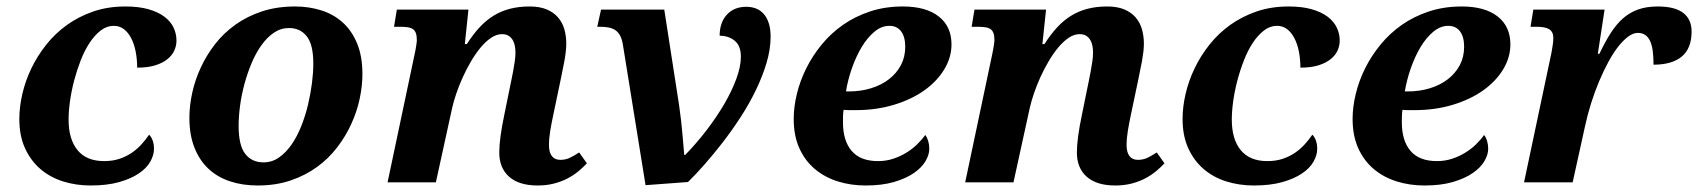

<svg xmlns="http://www.w3.org/2000/svg" viewBox="-20 -566 5271 596"><path d="M303.2 -65.9Q329.6 -65.9 350.8 -73Q372.1 -80.1 389.2 -91.8Q406.2 -103.5 419.4 -118.2Q432.6 -132.8 442.9 -147.9Q449.2 -142.1 453.6 -130.6Q458 -119.1 458 -104Q458 -84.5 446.5 -64.2Q435.1 -43.9 410.9 -27.6Q386.7 -11.2 349.6 -0.7Q312.5 9.8 261.2 9.8Q215.8 9.8 175.5 -2.9Q135.3 -15.6 105.2 -41.5Q75.2 -67.4 57.6 -106Q40 -144.5 40 -196.8Q40 -233.9 49.3 -274.2Q58.6 -314.5 77.1 -353.3Q95.7 -392.1 123.3 -427Q150.9 -461.9 187.5 -488.3Q224.1 -514.6 269.5 -530.3Q314.9 -545.9 369.1 -545.9Q410.6 -545.9 440.7 -537.4Q470.7 -528.8 490 -514.4Q509.3 -500 518.6 -480.7Q527.8 -461.4 527.8 -439.9Q527.8 -424.3 521.2 -409.4Q514.6 -394.5 500 -382.6Q485.4 -370.6 462.2 -363.3Q439 -356 405.8 -356Q405.8 -382.3 401.1 -406Q396.5 -429.7 387.2 -447.5Q377.9 -465.3 364.5 -475.6Q351.1 -485.8 333 -485.8Q311.5 -485.8 292.7 -471.4Q273.9 -457 258.3 -433.3Q242.7 -409.7 230.7 -379.2Q218.8 -348.6 210.2 -316.2Q201.7 -283.7 197.3 -252.2Q192.9 -220.7 192.9 -194.8Q192.9 -133.8 220.7 -99.9Q248.5 -65.9 303.2 -65.9Z M567.9 -200.2Q567.9 -237.8 576.7 -277.8Q585.4 -317.9 603.3 -356.4Q621.1 -395 647.9 -429.4Q674.8 -463.9 711.2 -489.7Q747.6 -515.6 793.7 -530.8Q839.8 -545.9 896 -545.9Q939 -545.9 977.1 -533.9Q1015.1 -522 1043.5 -496.6Q1071.8 -471.2 1088.4 -431.4Q1105 -391.6 1105 -335.9Q1105 -299.8 1096.7 -260.3Q1088.4 -220.7 1071 -182.4Q1053.7 -144 1027.1 -109.1Q1000.5 -74.2 964.4 -47.9Q928.2 -21.5 882.3 -5.9Q836.4 9.8 779.8 9.8Q732.9 9.8 693.8 -3.2Q654.8 -16.1 627 -42.2Q599.1 -68.4 583.5 -107.9Q567.9 -147.5 567.9 -200.2ZM797.9 -62Q824.7 -62 846.4 -77.4Q868.2 -92.8 885.5 -117.9Q902.8 -143.1 915.5 -175.3Q928.2 -207.5 936.3 -241.7Q944.3 -275.9 948.5 -308.8Q952.6 -341.8 952.6 -368.2Q952.6 -427.2 932.4 -453.1Q912.1 -479 877 -479Q851.6 -479 830.1 -464.4Q808.6 -449.7 791.3 -425.3Q773.9 -400.9 760.7 -369.4Q747.6 -337.9 738.5 -304.2Q729.5 -270.5 725.1 -237.1Q720.7 -203.6 720.7 -175.8Q720.7 -114.7 741.2 -88.4Q761.7 -62 797.9 -62Z M1529.8 -92.8Q1529.8 -135.7 1545.9 -211.9L1562 -291Q1564 -300.8 1566.9 -314.9Q1569.8 -329.1 1572.8 -344.5Q1575.7 -359.9 1577.9 -375.2Q1580.1 -390.6 1580.1 -402.8Q1580.1 -412.1 1578.4 -422.4Q1576.7 -432.6 1572 -440.9Q1567.4 -449.2 1559.3 -454.6Q1551.3 -460 1538.1 -460Q1521 -460 1504.2 -448.5Q1487.3 -437 1471.7 -418.2Q1456.1 -399.4 1441.9 -375.2Q1427.7 -351.1 1416.3 -325.7Q1404.8 -300.3 1396.5 -275.9Q1388.2 -251.5 1383.8 -231.9L1333 0H1183.1L1267.1 -397.9Q1268.6 -404.3 1269.8 -411.1Q1271 -418 1272 -424.1Q1272.9 -430.2 1273.4 -434.6Q1273.9 -439 1273.9 -440.9Q1273.9 -454.6 1271 -462.9Q1268.1 -471.2 1261.7 -475.6Q1255.4 -480 1245.4 -481.4Q1235.4 -482.9 1221.2 -482.9H1203.1L1211.9 -536.1H1434.1L1422.9 -429.2H1429.2Q1448.2 -459 1468.5 -481Q1488.8 -502.9 1512.2 -517.3Q1535.6 -531.7 1563.2 -538.8Q1590.8 -545.9 1624 -545.9Q1655.8 -545.9 1677.5 -536.6Q1699.2 -527.3 1712.6 -511.5Q1726.1 -495.6 1731.9 -474.9Q1737.8 -454.1 1737.8 -431.2Q1737.8 -418.5 1736.1 -404.1Q1734.4 -389.6 1731.7 -375Q1729 -360.4 1725.8 -345.7Q1722.7 -331.1 1720.2 -317.9L1697.8 -210.9Q1691.9 -183.6 1688 -159.9Q1684.1 -136.2 1684.1 -115.2Q1684.1 -93.3 1693.1 -81.5Q1702.1 -69.8 1719.2 -69.8Q1734.9 -69.8 1747.8 -75.7Q1760.7 -81.5 1777.8 -92.8L1801.8 -59.1Q1790 -46.4 1774.9 -33.9Q1759.8 -21.5 1741 -11.7Q1722.2 -2 1699.2 3.9Q1676.3 9.8 1648.9 9.8Q1591.3 9.8 1560.5 -17.3Q1529.8 -44.4 1529.8 -92.8Z M1913.1 -430.2Q1910.2 -445.8 1904.5 -456.1Q1898.9 -466.3 1890.4 -472.2Q1881.8 -478 1870.1 -480.5Q1858.4 -482.9 1843.8 -482.9H1834L1845.7 -536.1H2042L2087.9 -240.2Q2095.2 -189.5 2098.4 -149.7Q2101.6 -109.9 2104 -85H2106.9Q2141.1 -120.1 2172.4 -160.6Q2203.6 -201.2 2227.5 -241.9Q2251.5 -282.7 2265.6 -321Q2279.8 -359.4 2279.8 -390.1Q2279.8 -423.8 2260.7 -439.5Q2241.7 -455.1 2213.9 -455.1Q2213.9 -496.1 2236.3 -520.5Q2258.8 -544.9 2296.9 -544.9Q2312.5 -544.9 2326.2 -539.8Q2339.8 -534.7 2350.1 -523.4Q2360.4 -512.2 2366.2 -494.6Q2372.1 -477.1 2372.1 -452.1Q2372.1 -413.1 2359.4 -370.6Q2346.7 -328.1 2325.9 -285.4Q2305.2 -242.7 2278.3 -201.4Q2251.5 -160.2 2222.9 -123.3Q2194.3 -86.4 2166.5 -54.9Q2138.7 -23.4 2115.7 -1L1983.9 8.8Z M2705.6 -65.9Q2730 -65.9 2752 -73Q2773.9 -80.1 2792.7 -91.6Q2811.5 -103 2826.4 -117.4Q2841.3 -131.8 2852.1 -147Q2857.9 -139.6 2861.3 -128.2Q2864.7 -116.7 2864.7 -104Q2864.7 -85.9 2853 -65.9Q2841.3 -45.9 2817.1 -29.1Q2793 -12.2 2755.6 -1.2Q2718.3 9.8 2667 9.8Q2621.1 9.8 2580.6 -2.9Q2540 -15.6 2509.5 -41.3Q2479 -66.9 2461.4 -105.7Q2443.8 -144.5 2443.8 -196.8Q2443.8 -233.9 2453.6 -274.4Q2463.4 -314.9 2482.7 -353.8Q2502 -392.6 2530.5 -427.5Q2559.1 -462.4 2596.7 -488.8Q2634.3 -515.1 2680.9 -530.5Q2727.5 -545.9 2782.7 -545.9Q2854.5 -545.9 2894 -514.9Q2933.6 -483.9 2933.6 -428.2Q2933.6 -387.7 2911.1 -350.6Q2888.7 -313.5 2849.1 -285.4Q2809.6 -257.3 2754.9 -240.7Q2700.2 -224.1 2635.7 -224.1Q2627.4 -224.1 2617.7 -224.1Q2607.9 -224.1 2598.6 -225.1Q2597.2 -215.3 2596.9 -205.3Q2596.7 -195.3 2596.7 -187Q2596.7 -128.9 2623.8 -97.4Q2650.9 -65.9 2705.6 -65.9ZM2740.7 -485.8Q2716.3 -485.8 2694.3 -467.5Q2672.4 -449.2 2654.8 -419.9Q2637.2 -390.6 2624.5 -354.2Q2611.8 -317.9 2606 -282.2H2614.7Q2651.9 -282.2 2683.8 -292Q2715.8 -301.8 2739.5 -320.1Q2763.2 -338.4 2776.6 -363.8Q2790 -389.2 2790 -420.9Q2790 -451.7 2777.1 -468.8Q2764.2 -485.8 2740.7 -485.8Z M3322.8 -92.8Q3322.8 -135.7 3338.9 -211.9L3355 -291Q3356.9 -300.8 3359.9 -314.9Q3362.8 -329.1 3365.7 -344.5Q3368.7 -359.9 3370.8 -375.2Q3373 -390.6 3373 -402.8Q3373 -412.1 3371.3 -422.4Q3369.6 -432.6 3365 -440.9Q3360.4 -449.2 3352.3 -454.6Q3344.2 -460 3331.1 -460Q3314 -460 3297.1 -448.5Q3280.3 -437 3264.6 -418.2Q3249 -399.4 3234.9 -375.2Q3220.7 -351.1 3209.2 -325.7Q3197.8 -300.3 3189.5 -275.9Q3181.2 -251.5 3176.8 -231.9L3126 0H2976.1L3060.1 -397.9Q3061.5 -404.3 3062.7 -411.1Q3064 -418 3064.9 -424.1Q3065.9 -430.2 3066.4 -434.6Q3066.9 -439 3066.9 -440.9Q3066.9 -454.6 3064 -462.9Q3061 -471.2 3054.7 -475.6Q3048.3 -480 3038.3 -481.4Q3028.3 -482.9 3014.2 -482.9H2996.1L3004.9 -536.1H3227.1L3215.8 -429.2H3222.2Q3241.2 -459 3261.5 -481Q3281.7 -502.9 3305.2 -517.3Q3328.6 -531.7 3356.2 -538.8Q3383.8 -545.9 3417 -545.9Q3448.7 -545.9 3470.5 -536.6Q3492.2 -527.3 3505.6 -511.5Q3519 -495.6 3524.9 -474.9Q3530.8 -454.1 3530.8 -431.2Q3530.8 -418.5 3529.1 -404.1Q3527.3 -389.6 3524.7 -375Q3522 -360.4 3518.8 -345.7Q3515.6 -331.1 3513.2 -317.9L3490.7 -210.9Q3484.9 -183.6 3481 -159.9Q3477.1 -136.2 3477.1 -115.2Q3477.1 -93.3 3486.1 -81.5Q3495.1 -69.8 3512.2 -69.8Q3527.8 -69.8 3540.8 -75.7Q3553.7 -81.5 3570.8 -92.8L3594.7 -59.1Q3583 -46.4 3567.9 -33.9Q3552.7 -21.5 3533.9 -11.7Q3515.1 -2 3492.2 3.9Q3469.2 9.8 3441.9 9.8Q3384.3 9.8 3353.5 -17.3Q3322.8 -44.4 3322.8 -92.8Z M3914.1 -65.9Q3940.4 -65.9 3961.7 -73Q3982.9 -80.1 4000 -91.8Q4017.1 -103.5 4030.3 -118.2Q4043.5 -132.8 4053.7 -147.9Q4060.1 -142.1 4064.5 -130.6Q4068.8 -119.1 4068.8 -104Q4068.8 -84.5 4057.4 -64.2Q4045.9 -43.9 4021.7 -27.6Q3997.6 -11.2 3960.4 -0.7Q3923.3 9.8 3872.1 9.8Q3826.7 9.8 3786.4 -2.9Q3746.1 -15.6 3716.1 -41.5Q3686 -67.4 3668.5 -106Q3650.9 -144.5 3650.9 -196.8Q3650.9 -233.9 3660.2 -274.2Q3669.4 -314.5 3688 -353.3Q3706.5 -392.1 3734.1 -427Q3761.7 -461.9 3798.3 -488.3Q3835 -514.6 3880.4 -530.3Q3925.8 -545.9 3980 -545.9Q4021.5 -545.9 4051.5 -537.4Q4081.5 -528.8 4100.8 -514.4Q4120.1 -500 4129.4 -480.7Q4138.7 -461.4 4138.7 -439.9Q4138.7 -424.3 4132.1 -409.4Q4125.5 -394.5 4110.8 -382.6Q4096.2 -370.6 4073 -363.3Q4049.8 -356 4016.6 -356Q4016.6 -382.3 4012 -406Q4007.3 -429.7 3998 -447.5Q3988.8 -465.3 3975.3 -475.6Q3961.9 -485.8 3943.8 -485.8Q3922.4 -485.8 3903.6 -471.4Q3884.8 -457 3869.1 -433.3Q3853.5 -409.7 3841.6 -379.2Q3829.6 -348.6 3821 -316.2Q3812.5 -283.7 3808.1 -252.2Q3803.7 -220.7 3803.7 -194.8Q3803.7 -133.8 3831.5 -99.9Q3859.4 -65.9 3914.1 -65.9Z M4440.4 -65.9Q4464.8 -65.9 4486.8 -73Q4508.8 -80.1 4527.6 -91.6Q4546.4 -103 4561.3 -117.4Q4576.2 -131.8 4586.9 -147Q4592.8 -139.6 4596.2 -128.2Q4599.6 -116.7 4599.6 -104Q4599.6 -85.9 4587.9 -65.9Q4576.2 -45.9 4552 -29.1Q4527.8 -12.2 4490.5 -1.2Q4453.1 9.8 4401.9 9.8Q4356 9.8 4315.4 -2.9Q4274.9 -15.6 4244.4 -41.3Q4213.9 -66.9 4196.3 -105.7Q4178.7 -144.5 4178.7 -196.8Q4178.7 -233.9 4188.5 -274.4Q4198.2 -314.9 4217.5 -353.8Q4236.8 -392.6 4265.4 -427.5Q4293.9 -462.4 4331.5 -488.8Q4369.1 -515.1 4415.8 -530.5Q4462.4 -545.9 4517.6 -545.9Q4589.4 -545.9 4628.9 -514.9Q4668.5 -483.9 4668.5 -428.2Q4668.5 -387.7 4646 -350.6Q4623.5 -313.5 4584 -285.4Q4544.4 -257.3 4489.7 -240.7Q4435.1 -224.1 4370.6 -224.1Q4362.3 -224.1 4352.5 -224.1Q4342.8 -224.1 4333.5 -225.1Q4332 -215.3 4331.8 -205.3Q4331.5 -195.3 4331.5 -187Q4331.5 -128.9 4358.6 -97.4Q4385.7 -65.9 4440.4 -65.9ZM4475.6 -485.8Q4451.2 -485.8 4429.2 -467.5Q4407.2 -449.2 4389.6 -419.9Q4372.1 -390.6 4359.4 -354.2Q4346.7 -317.9 4340.8 -282.2H4349.6Q4386.7 -282.2 4418.7 -292Q4450.7 -301.8 4474.4 -320.1Q4498 -338.4 4511.5 -363.8Q4524.9 -389.2 4524.9 -420.9Q4524.9 -451.7 4512 -468.8Q4499 -485.8 4475.6 -485.8Z M4801.8 -448.2Q4801.8 -466.8 4789.6 -474.9Q4777.3 -482.9 4749 -482.9H4731L4739.7 -536.1H4960.9L4939.9 -398.9H4944.8Q4961.9 -435.1 4979.2 -462.4Q4996.6 -489.7 5017.3 -508.3Q5038.1 -526.9 5064.5 -536.4Q5090.8 -545.9 5126 -545.9Q5179.2 -545.9 5205.1 -525.9Q5231 -505.9 5231 -467.8Q5231 -416 5200.7 -390.6Q5170.4 -365.2 5112.8 -365.2Q5112.8 -387.7 5110.6 -406Q5108.4 -424.3 5102.8 -437.3Q5097.2 -450.2 5087.6 -457Q5078.1 -463.9 5064 -463.9Q5049.8 -463.9 5034.2 -452.4Q5018.6 -440.9 5002.9 -420.9Q4987.3 -400.9 4972.4 -373.3Q4957.5 -345.7 4943.8 -313.2Q4930.2 -280.8 4918.9 -245.1Q4907.7 -209.5 4899.9 -172.9L4861.8 0H4710.9L4795.9 -401.9Q4797.4 -410.2 4799.6 -423.8Q4801.8 -437.5 4801.8 -448.2Z"/></svg>

Font: Droid Serif
Style: Bold Italic
Weight: 700
Italic angle: -12°
Designer: Monotype Design team
Foundry: Monotype Imaging Inc.
Version: Version 1.03